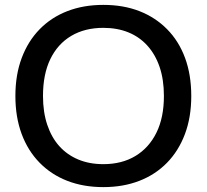

<svg xmlns="http://www.w3.org/2000/svg" viewBox="-20 -757 846 786"><path d="M403 9Q322 9 256 -16.5Q190 -42 142 -91Q94 -140 68.5 -209Q43 -278 43 -364Q43 -451 69 -520Q95 -589 142.5 -637.5Q190 -686 256 -711.5Q322 -737 403 -737Q485 -737 550.5 -711.5Q616 -686 664 -637.5Q712 -589 737.5 -520Q763 -451 763 -364Q763 -277 737 -208Q711 -139 663.5 -90.5Q616 -42 550 -16.5Q484 9 403 9ZM403 -85Q479 -85 534.5 -118.5Q590 -152 620.5 -214Q651 -276 651 -364Q651 -431 633.5 -482.5Q616 -534 583.5 -570Q551 -606 505.5 -624.5Q460 -643 403 -643Q327 -643 271.5 -610Q216 -577 186 -515Q156 -453 156 -364Q156 -298 173.5 -246Q191 -194 223 -158.5Q255 -123 300.5 -104Q346 -85 403 -85Z"/></svg>

Font: Mona Sans ExtraLight Medium
Style: Regular
Weight: 500
Version: Version 2.000